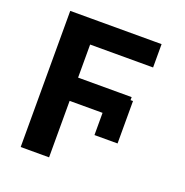

<svg xmlns="http://www.w3.org/2000/svg" viewBox="-127 -822 901 937"><g transform="rotate(20 323.5 -353.5)"><path d="M518.5 -178H398.6V-398.4H518.5ZM227.6 0H80.2V-707H227.6ZM505.8 -293.3H184.4V-414.1H505.8ZM554.6 -585.8H188.8V-707H554.6Z"/></g></svg>

Font: Pretendard JP Variable
Style: Regular
Weight: 400
Designer: Base glyphs from Inter by Rasmus Andersson; Hangul glyphs from Noto Sans CJK(Source Han Sans) by Jang Soo-young and Kang
Foundry: Kil Hyung-jin
Version: Version 1.307;Glyphs 3.2 (3192)